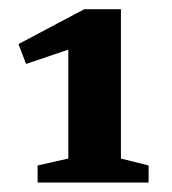

<svg xmlns="http://www.w3.org/2000/svg" viewBox="-20 -718 372 416"><path d="M128 -374.5V-666.5L155 -619.5L36.5 -579.5L20 -622.5L162.5 -698H242V-374.5L302 -359.5V-322.5H61.5V-359.5Z"/></svg>

Font: Newsreader 9pt SemiBold
Style: Regular
Weight: 600
Designer: Hugues Gentile
Foundry: Production Type
Version: Version 1.003